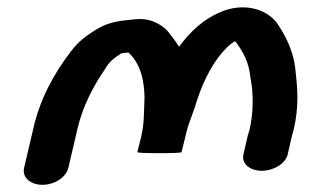

<svg xmlns="http://www.w3.org/2000/svg" viewBox="-20 -517 864 534"><path d="M98 -3C132 -3 164 -24 170 -50L196 -161C211 -224 241 -280 273 -326C284 -346 298 -356 318 -369H320C327 -370 332 -370 337 -371C366 -345 378 -307 381 -265L382 -246C380 -211 382 -177 373 -138L362 -94C362 -92 382 -91 423 -91C464 -91 485 -92 485 -94L496 -139C503 -171 508 -178 522 -219C539 -277 564 -331 598 -371L613 -387C620 -393 626 -398 633 -402H634L636 -400C657 -372 672 -343 676 -305L681 -273C684 -238 684 -200 674 -156C672 -148 669 -141 668 -135L657 -87C651 -62 675 -42 708 -42C741 -42 774 -62 780 -87L791 -135C792 -140 794 -147 796 -153C813 -223 807 -274 801 -329C795 -375 777 -412 755 -446C730 -487 669 -511 602 -487C547 -466 510 -430 478 -387C468 -403 451 -426 441 -436C425 -450 400 -465 367 -464C359 -464 351 -463 343 -462C297 -458 273 -451 243 -432C216 -415 197 -400 178 -375C131 -314 92 -244 73 -161L47 -50C41 -24 64 -3 98 -3Z"/></svg>

Font: Blanket
Style: SikObl
Weight: 700
Foundry: Cannot Into Space Fonts
Version: Version 0.9